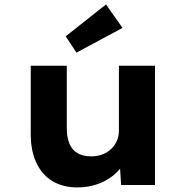

<svg xmlns="http://www.w3.org/2000/svg" viewBox="-20 -823 832 854"><path d="M323.6 10.6Q259.7 10.6 213.4 -17.4Q167.1 -45.3 141.9 -98.6Q116.7 -152 116.7 -227.3V-530.7H277.1V-253Q277.1 -211.8 288.8 -183.9Q300.5 -156 325 -141.7Q349.6 -127.5 385.6 -127.5Q411.6 -127.5 434 -135.6Q456.4 -143.7 473 -159.2Q489.6 -174.6 499.3 -195.4Q508.9 -216.2 508.9 -241.6V-530.7H669.3V0H518.7L511.8 -108.9L541.3 -120.9Q529.8 -86.3 499.1 -56.1Q468.4 -25.9 423.7 -7.6Q379 10.6 323.6 10.6ZM320 -588.8 272.3 -661.6 451.4 -803.2 525 -698.9Z"/></svg>

Font: Lexend Exa
Style: Regular
Weight: 400
Designer: Bonnie Shaver-Troup, Thomas Jockin
Foundry: Lexend
Version: Version 1.007